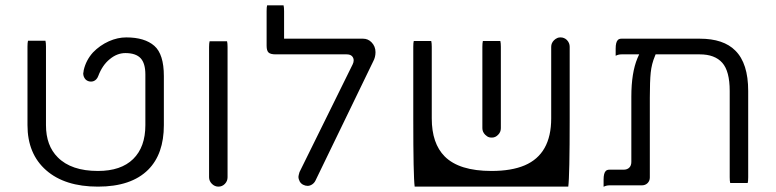

<svg xmlns="http://www.w3.org/2000/svg" viewBox="-20 -714 2951 730"><path d="M603 -238.3V-424.8Q603 -507.8 566.9 -539.6Q530.3 -571.8 460 -571.8Q427.2 -571.8 394 -557.1Q359.4 -541.5 333.5 -514.6Q307.1 -485.4 298.3 -447.3L297.4 -439.9Q296.4 -438 296.4 -435.5Q296.4 -421.4 305.7 -411.6Q314 -403.8 326.2 -403.8Q337.4 -403.8 345.7 -412.1Q350.6 -417 353.5 -424.8Q369.1 -466.3 397 -488.8Q424.8 -512.2 457 -512.2Q496.6 -512.2 515.1 -492.2Q532.7 -472.7 532.7 -430.7V-238.3Q532.7 -154.8 486.3 -109.4Q439.9 -64 352.5 -64Q251 -64 199.7 -115.7Q154.8 -160.2 154.8 -238.3V-537.1Q154.8 -551.3 152.8 -559.1H86.4Q84.5 -550.8 84.5 -537.1V-238.3Q84.5 -128.9 155.5 -66.7Q226.6 -4.4 352.5 -4.4Q479 -4.4 543.5 -68.8Q603 -128.4 603 -238.3Z M845.2 -40V-535.2Q845.2 -549.3 843.3 -557.1H776.9Q774.9 -548.8 774.9 -535.2V-40Q774.9 -25.9 785.6 -15.1Q796.4 -4.4 810.5 -4.4Q824.7 -4.4 835 -14.9Q845.2 -25.4 845.2 -40Z M995.6 -693.8Q993.7 -687.5 993.7 -671.9V-540Q993.7 -521 1001.2 -514.2Q1008.8 -507.3 1028.3 -507.3H1297.9Q1311.5 -507.3 1318.1 -500.7Q1324.7 -494.1 1324.7 -484.4Q1324.7 -477.1 1320.8 -469.2L1118.7 -59.6Q1114.7 -45.9 1114.7 -42Q1114.7 -33.2 1119.6 -23.9Q1124.5 -15.6 1132.8 -11.5Q1141.1 -7.3 1149.7 -7.3Q1158.2 -7.3 1166.5 -12.7Q1174.8 -18.1 1179.2 -26.9L1398.9 -480.5Q1407.7 -496.6 1407.7 -515.6Q1407.7 -538.1 1392.1 -553.7Q1378.9 -566.9 1360.4 -566.9H1060.1V-671.9Q1060.1 -686 1058.1 -693.8Z M1840.3 -191.9Q1844.7 -190.9 1850.6 -190.9Q1863.8 -190.9 1874 -201.7Q1884.3 -211.9 1884.3 -226.6V-536.1Q1884.3 -550.3 1882.3 -558.1H1815.9Q1814 -549.8 1814 -536.1V-226.6Q1814 -212.4 1824.7 -201.7Q1832 -194.3 1840.3 -191.9ZM1553.2 -558.1Q1551.3 -551.8 1551.3 -536.1V-263.7Q1551.3 -44.4 1556.6 -4.4H2140.6Q2146 -44.4 2146 -263.7V-536.1Q2146 -550.8 2135.3 -562Q2125 -571.8 2111.3 -571.8Q2104 -571.8 2099.6 -569.8Q2091.8 -566.4 2086.4 -561Q2075.7 -550.3 2075.7 -536.1V-263.7Q2075.7 -128.4 1975.1 -85.4Q1924.8 -64 1848.6 -64Q1726.1 -64 1670.9 -119.1Q1621.6 -168.5 1621.6 -263.7V-536.1Q1621.6 -550.3 1619.6 -558.1Z M2822.8 -18.1Q2824.7 -24.4 2824.7 -40V-368.2Q2824.7 -473.1 2775.9 -521.5Q2731 -566.9 2640.6 -566.9H2342.8Q2334 -566.9 2329.1 -562Q2320.8 -553.7 2320.8 -529.3V-502Q2331.5 -507.3 2342.8 -507.3H2410.2L2403.8 -493.2Q2380.4 -437.5 2380.4 -346.7V-98.6Q2380.4 -84.5 2372.6 -76.7Q2364.7 -68.8 2350.6 -68.8H2296.9Q2288.1 -68.8 2283.2 -64Q2274.9 -55.7 2274.9 -31.2V-3.9Q2285.6 -9.3 2296.9 -9.3H2419.9Q2433.6 -9.3 2442.1 -17.8Q2450.7 -26.4 2450.7 -39.1V-342.8Q2450.7 -404.8 2454.1 -438Q2457.5 -471.2 2470.2 -501L2472.7 -507.3H2640.6Q2697.8 -507.3 2726.1 -475.3Q2754.4 -443.4 2754.4 -368.2V-40Q2754.4 -25.9 2756.3 -18.1Z"/></svg>

Font: YuPearl-ExtraLight
Style: ExtraLight
Weight: 200
Designer: Max Yao
Foundry: Max-Everyday
Version: Version 1.011; ttfautohint (v1.8.3)